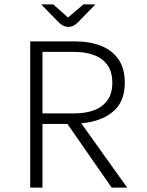

<svg xmlns="http://www.w3.org/2000/svg" viewBox="-20 -857 672 877"><path d="M118 0V-668H322Q391 -668 442 -647.5Q493 -627 521.5 -585.5Q550 -544 550 -479Q550 -391 495 -346Q440 -301 351 -294L561 0H490L288 -291H174V0ZM174 -339H319Q369 -339 408 -353Q447 -367 470 -398Q493 -429 493 -479Q493 -530 470 -561Q447 -592 408 -606Q369 -620 319 -620H174ZM293 -734Q269 -734 248 -755L168 -837H223L291 -777L361 -837H416L336 -755Q315 -734 293 -734Z"/></svg>

Font: Atkinson Hyperlegible Mono ExtraLight
Style: Regular
Weight: 200
Monospace: yes
Designer: Elliott Scott, Megan Eiswerth, Linus Boman, Theodore Petrosky, Letters from Sweden
Foundry: Applied Design Works, Letters from Sweden
Version: Version 2.001